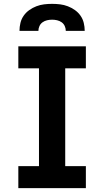

<svg xmlns="http://www.w3.org/2000/svg" viewBox="-20 -975 540 995"><path d="M75 0V-114H182V-621H75V-735H425V-621H318V-114H425V0ZM81 -815Q81 -836 86 -856.5Q91 -877 103 -894Q115 -911 132 -923Q149 -935 168.5 -942.5Q188 -950 208.5 -952.5Q229 -955 250 -955Q271 -955 291.5 -952.5Q312 -950 331.5 -942.5Q351 -935 368 -923Q385 -911 397 -894Q409 -877 414 -856.5Q419 -836 419 -815H321Q321 -828 315.5 -840Q310 -852 299.5 -859.5Q289 -867 276 -870Q263 -873 250 -873Q237 -873 224 -870Q211 -867 200.5 -859.5Q190 -852 184.5 -840Q179 -828 179 -815Z"/></svg>

Font: Iosevka Slab Heavy
Style: Regular
Weight: 900
Monospace: yes
Designer: Belleve Invis
Foundry: Belleve Invis
Version: Version 11.1.0; ttfautohint (v1.8.3)